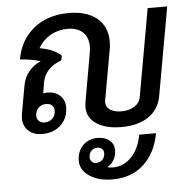

<svg xmlns="http://www.w3.org/2000/svg" viewBox="-57 -642 951 968"><g transform="rotate(-5 418.0 -158.5)"><path d="M824 -576 744 -128Q732 -62 679 -26Q626 10 542 10Q464 10 416.5 -20.5Q369 -51 369 -106Q369 -113 371 -129L414 -373Q418 -397 418 -408Q418 -455 390.5 -481Q363 -507 313 -507Q265 -507 226 -484.5Q187 -462 164 -422Q198 -417 228 -404Q258 -391 273 -375L268 -351Q229 -338 204 -312Q179 -286 172 -249L163 -193Q173 -196 184 -196Q223 -196 247.5 -173.5Q272 -151 272 -115Q272 -60 235.5 -25Q199 10 141 10Q97 10 71 -14Q45 -38 45 -78Q45 -86 47 -100L73 -245Q80 -282 104 -311.5Q128 -341 164 -356Q123 -370 61 -374Q78 -472 148.5 -529Q219 -586 326 -586Q417 -586 468.5 -543.5Q520 -501 520 -425Q520 -403 516 -383L471 -132Q470 -128 470 -122Q470 -97 491.5 -83Q513 -69 548 -69Q587 -69 614 -86Q641 -103 646 -132L725 -576ZM173 -139Q149 -139 133.5 -123.5Q118 -108 118 -84Q118 -68 129 -57.5Q140 -47 157 -47Q182 -47 197.5 -62.5Q213 -78 213 -102Q213 -119 202 -129Q191 -139 173 -139ZM627 56H712Q694 155 632 212Q570 269 474 269Q403 269 357.5 238.5Q312 208 312 161Q312 114 341 84Q370 54 416 54Q453 54 476 73Q499 92 499 121Q499 150 486.5 172Q474 194 452 205Q468 209 481 209Q535 209 574.5 168Q614 127 627 56ZM398 179Q418 179 430.5 166Q443 153 443 132Q443 119 434 111Q425 103 411 103Q392 103 380 115.5Q368 128 368 149Q368 162 376.5 170.5Q385 179 398 179Z"/></g></svg>

Font: Sarabun Medium
Style: Italic
Weight: 500
Italic angle: -10°
Designer: Suppakit Chalermlarp | Katatrad Co.,Ltd.
Foundry: Cadson Demak Co.,Ltd.
Version: Version 1.000; ttfautohint (v1.6)